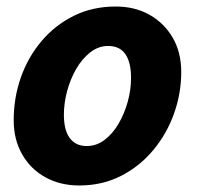

<svg xmlns="http://www.w3.org/2000/svg" viewBox="-20 -557 606 589"><path d="M22 -188Q22 -257 44 -319.5Q66 -382 107.5 -431Q149 -480 206.5 -508.5Q264 -537 335 -537Q394 -537 439 -511.5Q484 -486 510 -441Q536 -396 536 -336Q536 -271 514 -209Q492 -147 450.5 -97Q409 -47 351.5 -17.5Q294 12 223 12Q165 12 119.5 -13Q74 -38 48 -83.5Q22 -129 22 -188ZM176 -205Q176 -158 194 -133.5Q212 -109 246 -109Q276 -109 301 -128Q326 -147 344 -178Q362 -209 372 -245.5Q382 -282 382 -318Q382 -366 364.5 -391Q347 -416 312 -416Q282 -416 257 -396.5Q232 -377 214 -346Q196 -315 186 -278Q176 -241 176 -205Z"/></svg>

Font: Radio Canada
Style: Italic
Weight: 400
Italic angle: -12°
Designer: Charles Daoud, Etienne Aubert Bonn, Alexandre Saumier Demers, Jacques Le Bailly
Foundry: Radio-Canada
Version: Version 2.104;gftools[0.9.28.dev5+ged2979d]